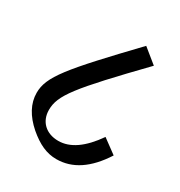

<svg xmlns="http://www.w3.org/2000/svg" viewBox="-146 -728 751 801"><g transform="rotate(30 229.5 -327.5)"><path d="M239 -29C316 -29 382 -73 439 -162L371 -212C319 -137 265 -99 208 -99C149 -99 110 -136 110 -192C110 -262 155 -320 397 -570L328 -626C85 -372 30 -306 30 -228C30 -177 56 -130 104 -88C151 -48 192 -29 239 -29Z"/></g></svg>

Font: Noto Serif Devanagari SemiCondensed
Style: Regular
Weight: 400
Width: 4
Designer: Universal Thirst, Indian Type Foundry and the Monotype Design Team
Foundry: Monotype Imaging Inc.
Version: Version 2.004